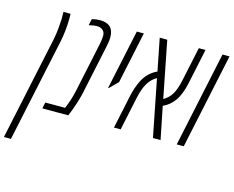

<svg xmlns="http://www.w3.org/2000/svg" viewBox="-156 -813 1496 1226"><g transform="rotate(15 592.0 -200.0)"><path d="M169.4 -601.6Q169.4 -521 152.8 -441.9L7.8 240.2H-38.6L106.4 -441.9Q114.7 -481.4 118.7 -527.1Q122.6 -572.8 122.6 -586.9Q122.6 -601.1 122.1 -602.5V-629.9H168.9Q169.4 -615.7 169.4 -601.6Z M361.3 -639.6Q453.1 -639.6 453.1 -550.3Q453.1 -526.9 446.8 -497.6L375.5 -160.6Q368.2 -127.4 355 -87.4Q341.8 -47.4 332 -23.4L322.3 0H150.9L159.7 -41H290.5Q316.9 -103 329.1 -160.6L400.4 -497.6Q406.2 -527.8 406.2 -549.1Q406.2 -570.3 392.3 -584Q378.4 -597.7 348.6 -597.7Q332.5 -597.7 299.3 -589.4L308.6 -632.3Q336.4 -639.6 361.3 -639.6Z M581.1 -289.1 527.3 -235.4H522.9L606.9 -629.9H653.3Z M1061 -629.9 1012.7 -401.4Q996.1 -321.3 964.8 -277.3Q952.6 -259.3 933.1 -242.4Q913.6 -225.6 889.6 -214.8L932.6 0H882.3L808.1 -376.5Q772 -356 750.2 -318.6Q728.5 -281.2 715.8 -220.7L668.9 0H624.5L671.4 -221.2Q683.6 -278.8 708 -328.1Q722.7 -357.4 746.1 -380.6Q769.5 -403.8 800.3 -417.5L758.3 -629.9H808.1L881.3 -257.8Q916 -276.9 935.8 -310.3Q955.6 -343.8 968.3 -401.9L1016.6 -629.9Z M1085.9 0H1039.6L1173.3 -629.9H1219.7Z"/></g></svg>

Font: Open Sans Hebrew Condensed Light
Style: Italic
Weight: 300
Width: 3
Italic angle: -12°
Foundry: Ascender Corporation, Yanek Iontef
Version: Version 2.001;PS 002.001;hotconv 1.0.70;makeotf.lib2.5.58329